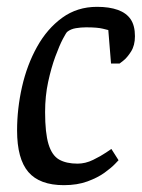

<svg xmlns="http://www.w3.org/2000/svg" viewBox="-20 -533 415 562"><path d="M327 -64Q327 -64 316.5 -53Q306 -42 286 -27.5Q266 -13 236 -2Q206 9 167 9Q96 9 63 -29.5Q30 -68 30 -151Q30 -215 44.5 -279Q59 -343 88.5 -396Q118 -449 162 -481Q206 -513 264 -513Q300 -513 325 -504Q350 -495 362.5 -476.5Q375 -458 375 -427Q375 -400 363.5 -382Q352 -364 341 -355.5Q330 -347 330 -347H305L297 -445Q297 -445 281 -449Q265 -453 232 -453Q217 -453 202 -450.5Q187 -448 177 -440Q174 -438 164 -419Q154 -400 142 -367.5Q130 -335 121 -293.5Q112 -252 112 -205Q112 -144 122 -111Q132 -78 153 -66Q174 -54 207 -54Q230 -54 252.5 -65Q275 -76 290.5 -86.5Q306 -97 306 -97Z"/></svg>

Font: Faustina VF Beta
Style: Italic
Weight: 400
Italic angle: -8°
Designer: Alfonso Garcia
Foundry: Omnibus-Type
Version: Version 1.006